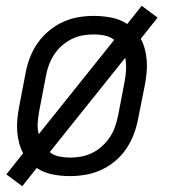

<svg xmlns="http://www.w3.org/2000/svg" viewBox="-20 -597 590 664"><path d="M57 47 2 6 60 -67Q51 -84 46 -103Q41 -122 39.5 -142.5Q38 -163 40 -184.5Q42 -206 46 -227L69 -347Q74 -373 84 -399Q94 -425 110.5 -448.5Q127 -472 150 -491Q173 -510 198.5 -521.5Q224 -533 251 -537.5Q278 -542 304 -542Q336 -542 366 -536Q396 -530 420 -514L470 -577L525 -536L467 -463Q476 -446 481 -427Q486 -408 487.5 -387.5Q489 -367 487 -345.5Q485 -324 481 -303L457 -183Q452 -157 442 -131Q432 -105 416 -81.5Q400 -58 377 -39Q354 -20 328 -8.5Q302 3 275 7.5Q248 12 222 12Q190 12 160.5 6Q131 0 107 -16ZM114 -133 375 -459Q361 -470 342.5 -474Q324 -478 304 -478Q285 -478 265.5 -474.5Q246 -471 228 -462Q210 -453 194 -439Q178 -425 167 -408Q156 -391 149 -372Q142 -353 139 -335L116 -215Q112 -194 110.5 -173Q109 -152 114 -133ZM223 -52Q242 -52 261 -55.5Q280 -59 298.5 -68Q317 -77 332.5 -91Q348 -105 359.5 -122Q371 -139 377.5 -158Q384 -177 388 -195L411 -315Q415 -336 416 -357Q417 -378 413 -397L152 -71Q165 -60 184 -56Q203 -52 223 -52Z"/></svg>

Font: Lode Term
Style: Italic
Weight: 400
Italic angle: -11°
Monospace: yes
Designer: Belleve Invis
Foundry: Belleve Invis
Version: Version 29.2.0